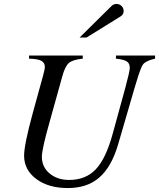

<svg xmlns="http://www.w3.org/2000/svg" viewBox="-20 -934 805 972"><path d="M765 -653V-637Q744 -632 733.5 -627.5Q723 -623 713 -616.5Q703 -610 695.5 -592Q688 -574 681 -553Q674 -532 661 -488L578 -203Q544 -87 481 -34Q421 18 323 18Q225 18 163.5 -28Q102 -74 102 -146Q102 -201 146 -362L198 -551Q207 -583 207 -596Q207 -616 189.5 -626Q172 -636 127 -637V-653H399V-637Q348 -632 328.5 -615Q309 -598 295 -546L232 -320Q192 -179 192 -141Q192 -88 231.5 -55.5Q271 -23 330 -23Q414 -23 465 -77Q516 -131 550 -255L614 -488Q637 -573 637 -591Q637 -613 622 -623Q607 -633 567 -637V-653ZM383 -744 545 -904Q555 -914 570 -914Q585 -914 595.5 -903.5Q606 -893 606 -878Q606 -860 589 -850L418 -744Z"/></svg>

Font: STIX
Style: Italic
Weight: 400
Italic angle: -16.33°
Designer: MicroPress Inc., with final additions and corrections provided by Coen Hoffman, Elsevier (retired)
Version: Version 1.1.1